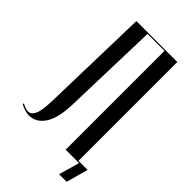

<svg xmlns="http://www.w3.org/2000/svg" viewBox="-248 -771 952 952"><g transform="rotate(45 228.5 -295.0)"><path d="M2 -16Q25 -2 44 -2Q65 -2 77.5 -28Q90 -54 92 -124L107 -699H394V0H310V-693H191L176 -183Q173 -84 141.5 -37.5Q110 9 62 9Q31 9 -1 -10ZM373 109 404 0H388V-6H458L426 109Z"/></g></svg>

Font: Moniqa SemBd Narrow Display
Style: Regular
Weight: 600
Width: 4
Designer: Rajesh Rajput
Foundry: Rajesh Rajput
Version: Version 1.000